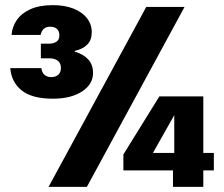

<svg xmlns="http://www.w3.org/2000/svg" viewBox="-20 -727 873 747"><path d="M549 -700H698L318 0H169ZM812 -132V-64H771V0H653V-64H460V-126L600 -352H771V-132ZM658 -132V-279L575 -132ZM25 -591Q27 -622 45 -648.5Q63 -675 98 -691Q133 -707 186 -707Q232 -707 266 -693.5Q300 -680 318.5 -656Q337 -632 337 -602Q337 -571 319.5 -553.5Q302 -536 271 -529V-526Q305 -516 323.5 -495.5Q342 -475 342 -443Q342 -399 299 -371Q256 -343 186 -343Q104 -343 64 -375.5Q24 -408 20 -462H141Q143 -444 153.5 -435.5Q164 -427 179 -427Q196 -427 206.5 -436Q217 -445 217 -463Q217 -481 205 -490.5Q193 -500 173 -500H139V-557H168Q188 -557 199.5 -564.5Q211 -572 211 -590Q211 -605 202 -614Q193 -623 175 -623Q159 -623 150 -614.5Q141 -606 138 -591Z"/></svg>

Font: Albert Sans ExtraBold
Style: Regular
Weight: 800
Designer: Andreas Rasmussen
Foundry: a.Foundry
Version: Version 1.025